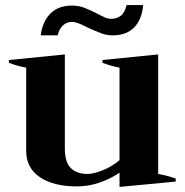

<svg xmlns="http://www.w3.org/2000/svg" viewBox="-20 -723 726 755"><path d="M207 -584H140Q148 -641 179.5 -671Q211 -701 262 -701Q289 -701 310 -693Q331 -685 361 -670Q384 -658 394.5 -653.5Q405 -649 417 -649Q439 -649 454.5 -660.5Q470 -672 478 -703H543Q538 -647 508 -615.5Q478 -584 422 -584Q400 -584 378.5 -592Q357 -600 324 -615Q282 -637 264 -637Q242 -637 227 -622.5Q212 -608 207 -584ZM671 -21V-9L450 12V-44Q415 -20 371.5 -5Q328 10 283 10Q190 10 136.5 -26.5Q83 -63 83 -129V-457Q49 -463 15 -476V-487L235 -509V-139Q235 -85 258.5 -62Q282 -39 324 -39Q348 -39 384 -53.5Q420 -68 450 -93V-457Q418 -463 383 -476V-487L602 -509V-39Q632 -34 671 -21Z"/></svg>

Font: Trirong Bold
Style: Regular
Weight: 700
Designer: Katatrad Team
Foundry: CadsonDemak
Version: Version 1.000